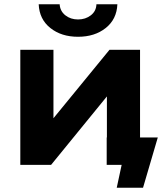

<svg xmlns="http://www.w3.org/2000/svg" viewBox="-20 -771 777 898"><path d="M75 0V-538H230V-218L492 -538H635V0H480V-320L219 0ZM345 -599Q267 -599 215.5 -640Q164 -681 161 -751H259Q261 -719 285.5 -699.5Q310 -680 345 -680Q380 -680 405 -699.5Q430 -719 431 -751H529Q526 -681 474.5 -640Q423 -599 345 -599ZM526 107 549 0H479V-128H718L649 107Z"/></svg>

Font: Montserrat Z
Style: Bold
Weight: 700
Designer: Julieta Ulanovsky
Foundry: Julieta Ulanovsky
Version: Version 8.000